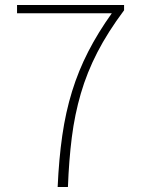

<svg xmlns="http://www.w3.org/2000/svg" viewBox="-20 -746 561 766"><path d="M210 0Q215 -112 228.5 -205.5Q242 -299 267.5 -381.5Q293 -464 332 -540Q371 -616 426 -693H48V-726H475V-705Q410 -618 368.5 -537.5Q327 -457 302.5 -373Q278 -289 266.5 -198Q255 -107 251 0Z"/></svg>

Font: Kinto Sans Thin
Style: Regular
Weight: 100
Designer: Authors: Ryoko NISHIZUKA  (kana & ideographs); Paul D. Hunt (Latin, Greek & Cyrillic); Wenlong ZHANG  (bopomofo); Sandol
Foundry: Adobe Systems Incorporated, ookami Inc.
Version: Version 0.001